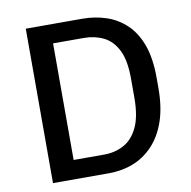

<svg xmlns="http://www.w3.org/2000/svg" viewBox="-78 -763 835 840"><g transform="rotate(-10 340.0 -343.0)"><path d="M90.5 0V-686H339.8Q397.8 -686 447.8 -669.2Q497.8 -652.5 536.1 -615.9Q574.5 -579.2 595.8 -520Q617 -460.8 617 -375V-329.8Q617 -245 595.8 -182.9Q574.5 -120.8 536.1 -80Q497.8 -39.2 447.8 -19.6Q397.8 0 339.8 0ZM197 -84H333Q381.5 -84 420.9 -105.5Q460.2 -127 483.1 -175.5Q506 -224 506 -306V-391.8Q506 -472.2 483.1 -517.9Q460.2 -563.5 420.9 -582.8Q381.5 -602 333 -602H197Z"/></g></svg>

Font: Chivo Medium
Style: Regular
Weight: 500
Designer: Hector Gatti
Foundry: Omnibus-Type
Version: Version 2.002